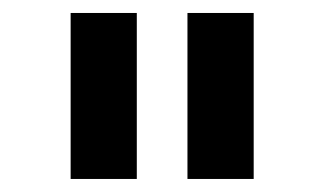

<svg xmlns="http://www.w3.org/2000/svg" viewBox="-20 -749 500 296"><path d="M269 -473.1V-729H371.1V-473.1ZM88.9 -473.1V-729H190.9V-473.1Z"/></svg>

Font: BDO Grotesk Medium
Style: Regular
Weight: 500
Designer: Deni Anggara
Foundry: Lokal Container
Version: Version 2.000